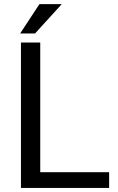

<svg xmlns="http://www.w3.org/2000/svg" viewBox="-20 -919 578 939"><path d="M78.6 -755.4H151.4L282.2 -898.9H172.9ZM176.8 -710.9H82.5V0H513.7V-76.7H176.8Z"/></svg>

Font: Roboto
Style: Regular
Weight: 400
Designer: Google
Version: Version 2.137; 2017